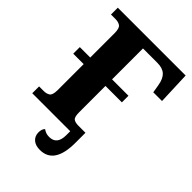

<svg xmlns="http://www.w3.org/2000/svg" viewBox="-265 -821 1133 1133"><g transform="rotate(45 301.5 -254.5)"><path d="M24 0V-57H62Q86 -57 101.5 -67.5Q117 -78 117 -120V-336H30V-391H117V-594Q117 -636 101 -646.5Q85 -657 62 -657H24V-714H590L598 -509H525L516 -563Q508 -608 485 -628.5Q462 -649 419 -649H299V-391H436V-336H299V-116Q299 -77 312 -67Q325 -57 353 -57H411V27Q411 205 292 205Q255 205 234 186.5Q213 168 213 137Q213 110 227 96Q237 103 248.5 107.5Q260 112 277 112Q341 112 341 33V0Z"/></g></svg>

Font: Noto Serif ExtraBold
Style: Regular
Weight: 800
Designer: Monotype Design Team
Foundry: Monotype Imaging Inc.
Version: Version 2.014